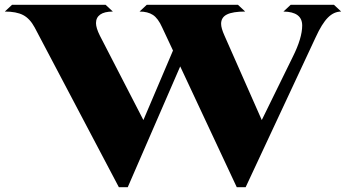

<svg xmlns="http://www.w3.org/2000/svg" viewBox="-30 -763 1438 798"><path d="M1388 -715Q1358 -715 1333 -690Q1308 -665 1282 -608L991 15H954L719 -487L501 15H464L114 -649Q94 -686 66 -700.5Q38 -715 -10 -715L20 -743H409L439 -715Q404 -715 386.5 -702.5Q369 -690 369 -667Q369 -647 385 -615L566 -264L689 -553L644 -649Q627 -687 605.5 -701Q584 -715 550 -715L580 -743H959L989 -715Q938 -715 913.5 -703Q889 -691 889 -664Q889 -646 903 -615L1058 -264L1187 -527Q1226 -605 1226 -657Q1226 -714 1148 -715L1178 -743H1358Z"/></svg>

Font: FFF_Oezguer-Guendem
Style: Bold
Weight: 700
Designer: bBox Type GmbH
Foundry: bBox Type GmbH
Version: Version 1.004